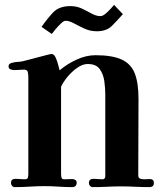

<svg xmlns="http://www.w3.org/2000/svg" viewBox="-20 -766 672 786"><path d="M610 -17Q610 0 591 0Q562 0 533 -1.5Q504 -3 475 -3Q447 -3 418 -1.5Q389 0 360 0Q353 0 348.5 -5Q344 -10 344 -17Q344 -34 363 -34Q372 -34 381 -33Q390 -32 399 -32Q411 -32 411 -45V-381Q411 -405 407 -434Q403 -463 388 -483.5Q373 -504 339 -504Q318 -504 295.5 -488Q273 -472 255.5 -450.5Q238 -429 230 -411V-55Q230 -48 231.5 -40Q233 -32 243 -32Q251 -32 259.5 -32.5Q268 -33 276 -33Q282 -33 288 -29.5Q294 -26 294 -19Q294 0 275 0Q247 0 219 -2Q191 -4 163 -4Q132 -4 102 -2Q72 0 41 0Q34 0 29.5 -5Q25 -10 25 -17Q25 -34 44 -34Q53 -34 62 -33Q71 -32 80 -32Q92 -32 94 -38Q96 -44 96 -55V-450Q96 -460 94 -470.5Q92 -481 78 -481Q68 -481 58.5 -480Q49 -479 39 -479Q32 -479 23.5 -482Q15 -485 15 -494Q15 -501 19.5 -504.5Q24 -508 30 -509Q40 -512 51 -512.5Q62 -513 72 -515Q80 -517 97.5 -521.5Q115 -526 135.5 -531.5Q156 -537 172 -541Q188 -545 191 -545Q201 -545 207.5 -531Q214 -517 218 -501Q222 -485 224 -478Q253 -503 292.5 -521.5Q332 -540 371 -540Q439 -540 477.5 -522.5Q516 -505 531.5 -466Q547 -427 547 -362Q547 -284 546.5 -206Q546 -128 546 -49Q546 -37 554 -34.5Q562 -32 572 -32Q577 -32 582.5 -32.5Q588 -33 593 -33Q610 -33 610 -17ZM483 -708Q460 -682 438 -660Q416 -638 376 -638Q349 -638 325.5 -649Q302 -660 282.5 -670.5Q263 -681 249 -681Q241 -681 229.5 -670Q218 -659 207.5 -646.5Q197 -634 192 -627L150 -656Q173 -689 197.5 -715Q222 -741 268 -741Q294 -741 315 -731Q336 -721 355 -710.5Q374 -700 391 -700Q400 -700 411 -709Q422 -718 432 -729Q442 -740 447 -746Z"/></svg>

Font: Kaisei Tokumin ExtraBold
Style: Regular
Weight: 800
Designer: Font-Kai, 金井和夫
Foundry: KAZUO KANAI
Version: Version 5.003